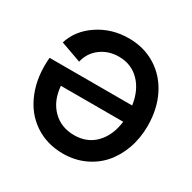

<svg xmlns="http://www.w3.org/2000/svg" viewBox="-151 -812 974 974"><g transform="rotate(30 336.0 -325.0)"><path d="M335.9 12.2Q240.7 12.2 168.5 -36.9Q96.2 -85.9 60.8 -174.6Q25.4 -263.2 35.2 -375H519Q506.8 -459 458.5 -507.6Q410.2 -556.2 337.9 -556.2Q277.8 -556.2 232.7 -522.7Q187.5 -489.3 174.8 -433.1L54.2 -476.1Q79.1 -557.6 157.7 -609.9Q236.3 -662.1 335.9 -662.1Q424.3 -662.1 493.7 -618.9Q563 -575.7 601.1 -498.8Q639.2 -421.9 639.2 -324.2Q639.2 -251.5 616.7 -189.2Q594.2 -127 554.7 -82.5Q515.1 -38.1 458.7 -12.9Q402.3 12.2 335.9 12.2ZM155.8 -280.8Q162.6 -196.8 212.2 -147Q261.7 -97.2 338.9 -97.2Q414.1 -97.2 462.2 -146.7Q510.3 -196.3 521 -280.8Z"/></g></svg>

Font: Apfel Grotezk Mittel
Style: Regular
Weight: 500
Designer: Luigi Gorlero
Foundry: © 2023, Luigi Gorlero & Collletttivo
Version: Version 2.000;Glyphs 3.2 (3217)